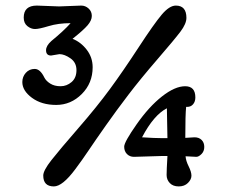

<svg xmlns="http://www.w3.org/2000/svg" viewBox="-20 -662 812 688"><path d="M677 -170Q693 -170 702.5 -160.5Q712 -151 712 -135.5Q712 -120 702 -110Q692 -100 683.5 -100Q675 -100 645 -102Q646 -86 656 -66Q666 -46 666 -32.5Q666 -19 653.5 -6.5Q641 6 620.5 6Q600 6 588.5 -6Q577 -18 577 -35Q577 -52 580 -103H560L460 -100Q445 -100 435 -110Q425 -120 425 -136.5Q425 -153 469.5 -216.5Q514 -280 560.5 -316.5Q607 -353 643.5 -353Q680 -353 680 -313Q680 -298 672 -288.5Q664 -279 651 -279H647Q644 -252 644 -168ZM578 -274Q531 -250 489 -170Q534 -167 560 -167H580ZM648 -598Q648 -577 626.5 -548.5Q605 -520 544.5 -450Q484 -380 440.5 -323Q397 -266 359 -212Q321 -158 297.5 -123Q274 -88 250 -56Q204 6 173 6Q135 6 135 -33Q135 -51 164.5 -88.5Q194 -126 260.5 -202.5Q327 -279 374 -343Q421 -407 476.5 -492Q532 -577 559.5 -609.5Q587 -642 610 -642Q648 -642 648 -598ZM192 -639 271 -642Q286 -642 297.5 -631.5Q309 -621 309 -605Q309 -589 294 -571.5Q279 -554 240 -523Q270 -511 291 -483.5Q312 -456 312 -421Q312 -364 273 -325Q234 -286 181.5 -286Q129 -286 94.5 -311.5Q60 -337 60 -368Q60 -387 72.5 -401Q85 -415 104.5 -415Q124 -415 139 -384Q145 -372 160 -362.5Q175 -353 197 -353Q219 -353 236.5 -368Q254 -383 254 -410.5Q254 -438 232.5 -453Q211 -468 193 -468L163 -463Q145 -463 145 -482Q145 -498 164 -515Q208 -551 233 -579Q189 -579 154.5 -568.5Q120 -558 105.5 -558Q91 -558 78 -568.5Q65 -579 65 -599Q65 -642 112 -642Z"/></svg>

Font: Macondo Swash Caps
Style: Regular
Weight: 400
Designer: John Vargas Beltran
Foundry: John Vargas Beltran
Version: Version 2.001